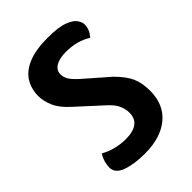

<svg xmlns="http://www.w3.org/2000/svg" viewBox="-163 -581 662 662"><g transform="rotate(-45 168.0 -250.0)"><path d="M147 10Q95 10 60.5 -2.5Q26 -15 26 -43Q26 -54 29.5 -67.5Q33 -81 42 -96Q63 -84 87 -78Q111 -72 137 -72Q172 -72 190.5 -86Q209 -100 209 -127Q209 -144 202 -161.5Q195 -179 175 -198L81 -284Q50 -312 38.5 -339Q27 -366 27 -390Q27 -425 43.5 -452Q60 -479 96.5 -494.5Q133 -510 191 -510Q244 -510 270.5 -500Q297 -490 306 -476.5Q315 -463 315 -452Q315 -428 296 -406Q275 -419 252 -425Q229 -431 202 -431Q170 -431 152 -420Q134 -409 134 -389Q134 -377 140.5 -364.5Q147 -352 170 -331L257 -255Q289 -223 301 -196Q313 -169 313 -131Q313 -64 268.5 -27Q224 10 147 10Z"/></g></svg>

Font: Yanone Kaffeesatz Medium
Style: Regular
Weight: 500
Designer: Yanone (Cyrillic: Daniel Pouzeot, Huerta Tipografica, and Cyreal)
Foundry: Yanone
Version: Version 2.003